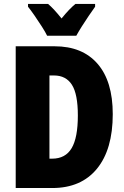

<svg xmlns="http://www.w3.org/2000/svg" viewBox="-20 -947 627 967"><path d="M547.9 -372.1Q547.9 -194.3 468.3 -97.2Q388.7 0 243.2 0H59.1V-713.9H254.9Q395 -713.9 471.4 -625.7Q547.9 -537.6 547.9 -372.1ZM372.1 -365.2Q372.1 -473.6 342 -520.3Q312 -566.9 252 -566.9H229V-147.9H242.2Q309.6 -147.9 340.8 -200.7Q372.1 -253.4 372.1 -365.2ZM217.3 -767.1Q209 -784.7 190.9 -813Q172.9 -841.3 153.6 -869.1Q134.3 -897 121.1 -913.1V-927.2H222.2Q251 -902.8 290 -854Q329.6 -902.8 359.9 -927.2H459V-913.1Q445.3 -894 427 -867.2Q408.7 -840.3 391.8 -813.5Q375 -786.6 364.3 -767.1Z"/></svg>

Font: Open Sans Condensed ExtraBold
Style: Regular
Weight: 800
Width: 3
Designer: Monotype Design Team
Foundry: Monotype Imaging Inc.
Version: Version 3.000; ttfautohint (v1.8.4)